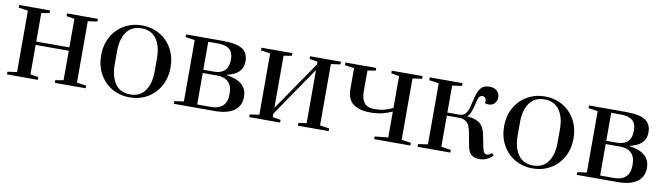

<svg xmlns="http://www.w3.org/2000/svg" viewBox="-33 -964 4881 1411"><g transform="rotate(10 2407.5 -258.5)"><path d="M27 0V-20L97 -30V-488L27 -498V-518H257V-498L197 -488V-275H444V-488L384 -498V-518H614V-498L544 -488V-30L614 -20V0H384V-20L444 -30V-250H197V-30L257 -20V0Z M684 -259Q684 -338 718.5 -399Q753 -460 812 -493.5Q871 -527 943 -527Q1015 -527 1074 -493.5Q1133 -460 1167.5 -399Q1202 -338 1202 -259Q1202 -180 1167.5 -118.5Q1133 -57 1074 -23.5Q1015 10 943 10Q871 10 812 -23.5Q753 -57 718.5 -118.5Q684 -180 684 -259ZM1092 -209V-309Q1092 -398 1054.5 -451.5Q1017 -505 943 -505Q869 -505 831.5 -451.5Q794 -398 794 -309V-209Q794 -120 831.5 -66Q869 -12 943 -12Q1017 -12 1054.5 -66Q1092 -120 1092 -209Z M1272 -20 1342 -30V-488L1272 -498V-518H1546Q1649 -518 1693 -489.5Q1737 -461 1737 -397Q1737 -304 1619 -278V-275Q1771 -254 1771 -140Q1771 -70 1720 -35Q1669 0 1578 0H1272ZM1522 -284Q1574 -284 1601.5 -311Q1629 -338 1629 -392V-396Q1629 -445 1601 -469Q1573 -493 1516 -493H1442V-284ZM1548 -25Q1603 -25 1633 -54Q1663 -83 1663 -139V-146Q1663 -203 1633.5 -231.5Q1604 -260 1548 -260H1442V-25Z M1835 0V-20L1905 -30V-488L1835 -498V-518H2065V-498L2005 -488V-99L2258 -468V-488L2198 -498V-518H2428V-498L2358 -488V-30L2428 -20V0H2198V-20L2258 -30V-426L2005 -56V-30L2065 -20V0Z M2767 -20 2867 -30V-224Q2840 -210 2798.5 -199Q2757 -188 2704 -188Q2622 -188 2576.5 -222Q2531 -256 2531 -332V-488L2461 -498V-518H2691V-498L2631 -488V-332Q2631 -276 2654 -247Q2677 -218 2730 -218Q2776 -218 2810.5 -228Q2845 -238 2867 -251V-488L2807 -498V-518H3037V-498L2967 -488V-30L3037 -20V0H2767Z M3463 -71 3443 -177Q3434 -224 3413 -243Q3392 -262 3356 -263H3263V-31L3335 -20V0H3091V-20L3163 -31V-487L3091 -497V-518H3335V-497L3263 -487V-286H3357Q3382 -288 3397 -303.5Q3412 -319 3422 -357L3440 -429Q3452 -478 3472.5 -502.5Q3493 -527 3536 -527Q3572 -527 3592 -507.5Q3612 -488 3612 -460Q3612 -434 3595.5 -415.5Q3579 -397 3551 -397Q3536 -397 3522 -402Q3525 -411 3525 -419Q3525 -432 3517 -441Q3509 -450 3497 -450Q3473 -450 3465 -422L3446 -350Q3433 -303 3412 -284Q3478 -278 3508.5 -252Q3539 -226 3549 -173L3566 -87Q3573 -54 3580.5 -43Q3588 -32 3603 -32Q3620 -32 3638 -50L3653 -35Q3634 -13 3608 -1.5Q3582 10 3557 10Q3513 10 3492 -8.5Q3471 -27 3463 -71Z M3691 -259Q3691 -338 3725.5 -399Q3760 -460 3819 -493.5Q3878 -527 3950 -527Q4022 -527 4081 -493.5Q4140 -460 4174.5 -399Q4209 -338 4209 -259Q4209 -180 4174.5 -118.5Q4140 -57 4081 -23.5Q4022 10 3950 10Q3878 10 3819 -23.5Q3760 -57 3725.5 -118.5Q3691 -180 3691 -259ZM4099 -209V-309Q4099 -398 4061.5 -451.5Q4024 -505 3950 -505Q3876 -505 3838.5 -451.5Q3801 -398 3801 -309V-209Q3801 -120 3838.5 -66Q3876 -12 3950 -12Q4024 -12 4061.5 -66Q4099 -120 4099 -209Z M4279 -20 4349 -30V-488L4279 -498V-518H4553Q4656 -518 4700 -489.5Q4744 -461 4744 -397Q4744 -304 4626 -278V-275Q4778 -254 4778 -140Q4778 -70 4727 -35Q4676 0 4585 0H4279ZM4529 -284Q4581 -284 4608.5 -311Q4636 -338 4636 -392V-396Q4636 -445 4608 -469Q4580 -493 4523 -493H4449V-284ZM4555 -25Q4610 -25 4640 -54Q4670 -83 4670 -139V-146Q4670 -203 4640.5 -231.5Q4611 -260 4555 -260H4449V-25Z"/></g></svg>

Font: Prata
Style: Regular
Weight: 400
Designer: Ivan Petrov
Foundry: Cyreal
Version: Version 2.000